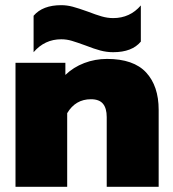

<svg xmlns="http://www.w3.org/2000/svg" viewBox="-20 -723 669 743"><path d="M110 -662Q145 -703 217 -703Q239 -703 261.5 -697Q284 -691 320 -678Q351 -666 373.5 -659.5Q396 -653 418 -653Q483 -653 525 -702V-562Q491 -521 418 -521Q393 -521 368.5 -527.5Q344 -534 311 -547Q278 -559 258 -565Q238 -571 217 -571Q153 -571 110 -521ZM40 -480H233V-433Q264 -463 306 -479Q348 -495 394 -495Q497 -495 545.5 -442.5Q594 -390 594 -298V0H393V-270Q393 -304 378.5 -321.5Q364 -339 332 -339Q272 -339 240 -285V0H40Z"/></svg>

Font: Prompt ExtraBold
Style: Regular
Weight: 800
Designer: Katatrad Team
Foundry: CadsonDemak
Version: Version 1.000